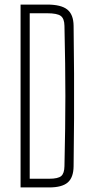

<svg xmlns="http://www.w3.org/2000/svg" viewBox="-20 -820 399 840"><path d="M70 0V-800H186Q247.5 -800 274.5 -778.2Q301.5 -756.5 302 -707Q303.5 -597 304 -498.2Q304.5 -399.5 304 -301Q303.5 -202.5 302 -93Q301.5 -43.5 276.5 -21.8Q251.5 0 195 0ZM110 -38H195Q234 -38 247.8 -49.8Q261.5 -61.5 262 -93Q264 -183.5 265 -257.2Q266 -331 266 -400Q266 -469 265 -542.8Q264 -616.5 262 -707Q261.5 -738.5 246 -750.2Q230.5 -762 186 -762H110Z"/></svg>

Font: Big Shoulders Text Thin Thin
Style: Regular
Weight: 250
Version: Version 2.002